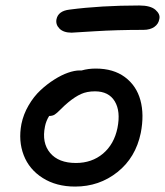

<svg xmlns="http://www.w3.org/2000/svg" viewBox="-20 -708 602 700"><path d="M241.2 -588.9Q211.4 -588.9 196.8 -603.8Q182.1 -618.7 186 -638.2Q192.4 -668 232.9 -672.9Q348.1 -688 487.8 -688Q528.8 -688 546.9 -672.1Q564.9 -656.2 561 -639.2Q558.1 -620.6 542.7 -609.9Q527.3 -599.1 502.9 -599.1Q405.3 -599.1 324.7 -594Q244.1 -588.9 241.2 -588.9ZM253.9 -27.8Q185.1 -27.8 135.7 -59.1Q86.4 -90.3 66.4 -142.3Q46.4 -194.3 58.1 -255.9Q65.4 -291.5 84.2 -323.7Q103 -356 127 -378.4Q150.9 -400.9 177.5 -417.7Q204.1 -434.6 228 -442.9Q252 -451.2 270 -451.2H277.8Q301.8 -458 329.1 -458Q393.6 -458 435.5 -426.8Q477.5 -395.5 491.9 -342.8Q506.3 -290 493.2 -223.1Q474.6 -133.3 408.2 -80.6Q341.8 -27.8 253.9 -27.8ZM144 -247.1Q131.8 -187.5 162.6 -150.6Q193.4 -113.8 256.8 -113.8Q314.9 -113.8 355.5 -147.9Q396 -182.1 408.2 -241.2Q420.4 -302.2 398.4 -338.6Q376.5 -375 326.2 -375Q296.9 -375 275.4 -365.2Q253.9 -355.5 229 -335Q216.3 -324.7 201.9 -310.1Q187.5 -295.4 179.4 -290.3Q171.4 -285.2 159.2 -285.2Q147.9 -267.1 144 -247.1Z"/></svg>

Font: Shantell Sans Irregular
Style: Italic
Weight: 400
Italic angle: -11.31°
Designer: Stephen Nixon, Anya Danilova, Shantell Martin
Foundry: Arrow Type
Version: Version 1.006;[9816181b4]